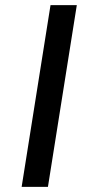

<svg xmlns="http://www.w3.org/2000/svg" viewBox="-20 -725 349 745"><path d="M64 0 176 -705H278L166 0Z"/></svg>

Font: Nunito Sans 10pt SemiExpanded Medium
Style: Italic
Weight: 500
Width: 6
Italic angle: -9°
Designer: Vernon Adams
Foundry: Vernon Adams
Version: Version 3.101;gftools[0.9.27]